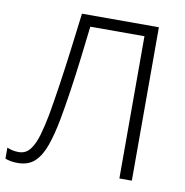

<svg xmlns="http://www.w3.org/2000/svg" viewBox="-83 -791 850 880"><g transform="rotate(10 342.0 -351.5)"><path d="M586 0H528V-662H276Q268 -593 258.5 -514Q249 -435 237.5 -357.5Q226 -280 214 -216Q201 -148 183 -96.5Q165 -45 135.5 -17Q106 11 56 11Q39 11 24 8.5Q9 6 -2 1V-50Q10 -45 23 -42Q36 -39 52 -39Q85 -39 105 -65Q125 -91 137.5 -134.5Q150 -178 160 -230Q172 -297 184 -378.5Q196 -460 207 -546Q218 -632 228 -714H586Z"/></g></svg>

Font: BC Sans Light
Style: Regular
Weight: 300
Designer: Monotype Design Team
Foundry: Monotype Imaging Inc.
Version: Version 2.000;GOOG;noto-source:20170915:90ef993387c0